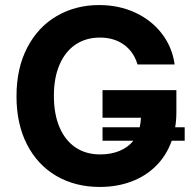

<svg xmlns="http://www.w3.org/2000/svg" viewBox="-20 -737 772 767"><path d="M717.8 -174.8H666Q645.5 -116.7 604.2 -75.2Q563 -33.7 505.4 -12Q447.8 9.8 378.9 9.8Q280.3 9.8 204.8 -34.4Q129.4 -78.6 87.6 -160.4Q45.9 -242.2 45.9 -352.5Q45.9 -464.4 88.9 -546.9Q131.8 -629.4 207 -673.1Q282.2 -716.8 376 -716.8Q454.6 -716.8 519.8 -686.8Q585 -656.7 626.5 -602.8Q668 -548.8 677.7 -479.5H529.3Q514.6 -529.8 475.3 -558.3Q436 -586.9 378.9 -586.9Q324.2 -586.9 282.7 -559.6Q241.2 -532.2 218.3 -479.7Q195.3 -427.2 195.3 -354.5Q195.3 -280.8 218 -228Q240.7 -175.3 282.2 -147.7Q323.7 -120.1 379.9 -120.1Q423.8 -120.1 457.8 -134.3Q491.7 -148.4 512.7 -174.8H389.6V-228.5H538.1Q542 -245.1 543 -266.6H389.6V-377H684.6V-289.1Q684.6 -255.9 679.7 -228.5H717.8Z"/></svg>

Font: Pretendard Std
Style: Bold
Weight: 700
Designer: Base glyphs from Inter by Rasmus Andersson; Hangeul glyphs from Noto Sans CJK(Source Han Sans) by Jang Soo-young and Kan
Foundry: Kil Hyung-jin
Version: Version 1.309